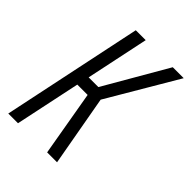

<svg xmlns="http://www.w3.org/2000/svg" viewBox="-161 -583 657 657"><g transform="rotate(45 167.5 -255.0)"><path d="M-2 0 105 -510H153L105 -282H152L284 -510H337L188 -257L234 0H186L145 -237H95L45 0Z"/></g></svg>

Font: Saira Ultra Condensed Light
Style: Italic
Weight: 300
Width: 1
Italic angle: -12°
Designer: Hector Gatti with collaboration of the Omnibus-Type team
Foundry: Omnibus-Type
Version: Version 1.001; ttfautohint (v1.8)